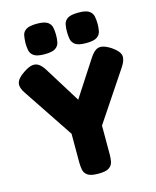

<svg xmlns="http://www.w3.org/2000/svg" viewBox="-135 -1019 908 1121"><g transform="rotate(-15 319.0 -458.5)"><path d="M584 -676Q628 -646 632 -618.5Q636 -591 610 -553L411 -255V-80Q411 -58 407 -37Q403 -16 384 -2.5Q365 11 319 11Q273 11 254 -2.5Q235 -16 231 -37.5Q227 -59 227 -82V-255L28 -553Q0 -592 6 -620Q12 -648 55 -676Q86 -697 108 -700.5Q130 -704 148 -691.5Q166 -679 183 -651L316 -437L455 -651Q474 -680 491.5 -692Q509 -704 531 -700Q553 -696 584 -676ZM447 -744Q401 -744 382 -757.5Q363 -771 359 -792.5Q355 -814 355 -837Q355 -860 359 -881Q363 -902 382.5 -915Q402 -928 448 -928Q494 -928 513 -914.5Q532 -901 536 -879.5Q540 -858 540 -835Q540 -813 536 -792Q532 -771 513 -757.5Q494 -744 447 -744ZM196 -744Q150 -744 131 -757.5Q112 -771 108 -792.5Q104 -814 104 -837Q105 -860 108.5 -881Q112 -902 131.5 -915Q151 -928 197 -928Q243 -928 262 -914.5Q281 -901 285 -879.5Q289 -858 289 -835Q289 -813 285 -792Q281 -771 262 -757.5Q243 -744 196 -744Z"/></g></svg>

Font: Fredoka
Style: Bold
Weight: 700
Designer: Ben Nathan
Foundry: Milena B. Brandão, Ben Nathan
Version: Version 2.001